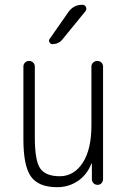

<svg xmlns="http://www.w3.org/2000/svg" viewBox="-20 -775 540 805"><path d="M219.7 9.8Q141.6 9.8 109.9 -34.7Q78.1 -79.1 78.1 -190.4V-496.1Q78.1 -505.9 85 -512.7Q91.8 -519.5 102.1 -519.5Q112.3 -519.5 119.1 -512.7Q126 -505.9 126 -496.1V-199.2Q126 -100.6 148.9 -68.4Q171.9 -36.1 230.5 -36.1Q290 -36.1 326.7 -92.3Q363.3 -148.4 363.3 -249V-495.1Q363.3 -505.9 370.6 -512.7Q377.9 -519.5 388.2 -519.5Q398.4 -519.5 405.3 -512.7Q412.1 -505.9 412.1 -495.1V-24.4Q412.1 -14.6 405.8 -7.3Q399.4 0 389.2 0Q378.9 0 372.1 -6.8Q365.2 -13.7 365.2 -24.4V-87.9Q365.2 -88.9 364.3 -88.9Q362.3 -88.9 362.3 -86.9Q343.8 -41 305.7 -15.6Q267.6 9.8 219.7 9.8ZM324.2 -754.9H326.2Q335.9 -754.9 340.3 -745.6Q344.7 -736.3 337.9 -727.5L242.2 -610.4Q227.5 -590.8 200.2 -589.8Q192.4 -589.8 187.5 -597.7Q182.6 -605.5 188.5 -612.3L267.6 -725.6Q289.1 -754.9 324.2 -754.9Z"/></svg>

Font: Rounded-L Mgen+ 1m light
Style: Regular
Weight: 200
Designer: [Source Han Sans]
Ryoko NISHIZUKA  (kana & ideographs); Paul D. Hunt (Latin, Greek & Cyrillic); Wenlong ZHANG  (bopomofo
Version: Version 1.059.20150602